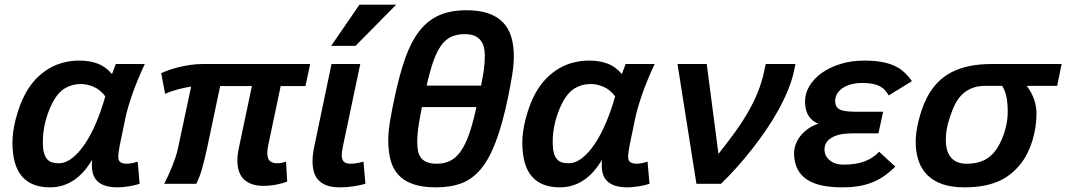

<svg xmlns="http://www.w3.org/2000/svg" viewBox="-20 -786 4560 821"><path d="M577.1 0Q553.7 7.3 528.1 11.2Q502.4 15.1 483.9 15.1Q452.1 15.1 430.9 8.3Q409.7 1.5 397 -10.7Q384.3 -22.9 378.7 -39.8Q373 -56.6 373 -76.2V-88.4Q373 -95.2 374 -103Q338.9 -43.5 293.7 -14.2Q248.5 15.1 193.8 15.1Q114.3 15.1 73.7 -32Q33.2 -79.1 33.2 -176.8Q33.2 -197.3 36.6 -223.1Q40 -249 47.4 -277.3Q54.7 -305.7 65.4 -334.7Q76.2 -363.8 90.8 -390.1Q111.3 -425.8 137 -451.7Q162.6 -477.5 191.9 -494.4Q221.2 -511.2 253.4 -519Q285.6 -526.9 318.8 -526.9Q362.8 -526.9 397.2 -514.2Q431.6 -501.5 459 -469.2Q463.4 -481 467.3 -491.9Q471.2 -502.9 475.1 -512.2H599.1Q564.5 -438 544.4 -379.2Q524.4 -320.3 516.1 -280.8L492.2 -165Q489.7 -152.8 487.8 -138.9Q485.8 -125 485.8 -113.8Q485.8 -99.1 495.1 -92.5Q504.4 -85.9 523.9 -85.9Q528.3 -85.9 533.9 -86.7Q539.6 -87.4 545.9 -88.6Q552.2 -89.8 558.1 -91.6Q564 -93.3 568.8 -95.2ZM231 -87.9Q260.3 -87.9 288.6 -109.9Q316.9 -131.8 342.8 -170.2Q368.7 -208.5 390.9 -260.7Q413.1 -313 430.2 -374Q408.7 -402.8 380.4 -414.8Q352.1 -426.8 325.2 -426.8Q288.1 -426.8 256.8 -408Q225.6 -389.2 202.1 -341.8Q184.1 -305.7 173.6 -263.4Q163.1 -221.2 163.1 -178.2Q163.1 -150.9 167.7 -133.5Q172.4 -116.2 180.9 -106Q189.5 -95.7 202.1 -91.8Q214.8 -87.9 231 -87.9Z M1208 -9.8Q1199.2 -5.9 1187.5 -2.7Q1175.8 0.5 1162.4 3.2Q1148.9 5.9 1134.5 7.3Q1120.1 8.8 1106.4 8.8Q1053.7 8.8 1024.4 -17.8Q995.1 -44.4 995.1 -100.1Q995.1 -125 1001.5 -153.8L1057.1 -418H921.4L864.3 -147Q854.5 -102.5 844.7 -67.1Q835 -31.7 819.3 0H682.1Q690.9 -17.1 699.7 -36.1Q708.5 -55.2 716.3 -74.7Q724.1 -94.2 730.7 -114Q737.3 -133.8 741.2 -152.8L797.4 -416Q785.6 -414.1 771.5 -411.1Q757.3 -408.2 742.4 -404.3Q727.5 -400.4 712.9 -395.5Q698.2 -390.6 686 -384.8L669.4 -473.1Q684.1 -480 703.6 -486.8Q723.1 -493.7 746.3 -499.3Q769.5 -504.9 794.7 -508.5Q819.8 -512.2 845.2 -512.2H1306.2L1286.1 -418H1180.2L1127.4 -167Q1125 -156.2 1124 -147.9Q1123 -139.6 1123 -131.8Q1123 -106.9 1134.3 -97.4Q1145.5 -87.9 1165 -87.9Q1174.3 -87.9 1184.3 -89.6Q1194.3 -91.3 1203.1 -95.2Z M1542.5 0Q1515.1 7.3 1488 11.2Q1460.9 15.1 1432.1 15.1Q1398.9 15.1 1377 6.8Q1355 -1.5 1341.3 -16.4Q1327.6 -31.2 1322 -51.8Q1316.4 -72.3 1316.4 -96.2Q1316.4 -127 1325.2 -166L1397.5 -512.2H1520.5L1447.3 -165Q1441.4 -137.7 1441.4 -122.1Q1441.4 -103.5 1450.2 -94.7Q1459 -85.9 1479.5 -85.9Q1492.2 -85.9 1507.3 -88.6Q1522.5 -91.3 1534.2 -95.2ZM1500 -589.8H1396L1517.1 -766.1H1674.3Z M2037.1 -419.9Q2043.9 -453.6 2048.6 -484.6Q2053.2 -515.6 2053.2 -548.8Q2053.2 -568.4 2048.8 -585.2Q2044.4 -602.1 2034.4 -614.3Q2024.4 -626.5 2008.1 -633.3Q1991.7 -640.1 1968.3 -640.1Q1933.6 -640.1 1908.9 -628.4Q1884.3 -616.7 1865.7 -590.6Q1847.2 -564.5 1832.5 -522.5Q1817.9 -480.5 1804.2 -419.9ZM1975.1 -742.2Q2029.3 -742.2 2067.6 -729Q2106 -715.8 2130.4 -690.7Q2154.8 -665.5 2166 -628.9Q2177.2 -592.3 2177.2 -544.9Q2177.2 -509.8 2169.7 -463.1Q2162.1 -416.5 2151.4 -365.2Q2127.9 -253.9 2100.3 -180.7Q2072.8 -107.4 2036.9 -64Q2001 -20.5 1954.1 -2.7Q1907.2 15.1 1845.2 15.1Q1784.2 15.1 1744.6 0.7Q1705.1 -13.7 1681.9 -40Q1658.7 -66.4 1649.4 -104Q1640.1 -141.6 1640.1 -188Q1640.1 -221.2 1647.7 -267.3Q1655.3 -313.5 1666.5 -365.2Q1687.5 -465.3 1712.6 -536.6Q1737.8 -607.9 1773.4 -653.6Q1809.1 -699.2 1857.9 -720.7Q1906.7 -742.2 1975.1 -742.2ZM1784.2 -328.1Q1775.9 -286.6 1770 -249.8Q1764.2 -212.9 1764.2 -178.2Q1764.2 -154.8 1768.3 -137.2Q1772.5 -119.6 1782.5 -108.4Q1792.5 -97.2 1808.6 -91.6Q1824.7 -85.9 1848.1 -85.9Q1879.4 -85.9 1904.5 -98.1Q1929.7 -110.4 1949.7 -138.4Q1969.7 -166.5 1986.1 -212.9Q2002.4 -259.3 2017.1 -328.1Z M2757.3 0Q2733.9 7.3 2708.3 11.2Q2682.6 15.1 2664.1 15.1Q2632.3 15.1 2611.1 8.3Q2589.8 1.5 2577.1 -10.7Q2564.5 -22.9 2558.8 -39.8Q2553.2 -56.6 2553.2 -76.2V-88.4Q2553.2 -95.2 2554.2 -103Q2519 -43.5 2473.9 -14.2Q2428.7 15.1 2374 15.1Q2294.4 15.1 2253.9 -32Q2213.4 -79.1 2213.4 -176.8Q2213.4 -197.3 2216.8 -223.1Q2220.2 -249 2227.5 -277.3Q2234.9 -305.7 2245.6 -334.7Q2256.3 -363.8 2271 -390.1Q2291.5 -425.8 2317.1 -451.7Q2342.8 -477.5 2372.1 -494.4Q2401.4 -511.2 2433.6 -519Q2465.8 -526.9 2499 -526.9Q2543 -526.9 2577.4 -514.2Q2611.8 -501.5 2639.2 -469.2Q2643.6 -481 2647.5 -491.9Q2651.4 -502.9 2655.3 -512.2H2779.3Q2744.6 -438 2724.6 -379.2Q2704.6 -320.3 2696.3 -280.8L2672.4 -165Q2669.9 -152.8 2668 -138.9Q2666 -125 2666 -113.8Q2666 -99.1 2675.3 -92.5Q2684.6 -85.9 2704.1 -85.9Q2708.5 -85.9 2714.1 -86.7Q2719.7 -87.4 2726.1 -88.6Q2732.4 -89.8 2738.3 -91.6Q2744.1 -93.3 2749 -95.2ZM2411.1 -87.9Q2440.4 -87.9 2468.8 -109.9Q2497.1 -131.8 2522.9 -170.2Q2548.8 -208.5 2571 -260.7Q2593.3 -313 2610.4 -374Q2588.9 -402.8 2560.5 -414.8Q2532.2 -426.8 2505.4 -426.8Q2468.3 -426.8 2437 -408Q2405.8 -389.2 2382.3 -341.8Q2364.3 -305.7 2353.8 -263.4Q2343.3 -221.2 2343.3 -178.2Q2343.3 -150.9 2347.9 -133.5Q2352.5 -116.2 2361.1 -106Q2369.6 -95.7 2382.3 -91.8Q2395 -87.9 2411.1 -87.9Z M3002 -512.2 3052.2 -127.9Q3085.4 -169.9 3116.5 -211.9Q3147.5 -253.9 3173.1 -297.1Q3198.7 -340.3 3217.8 -385.5Q3236.8 -430.7 3247.1 -479L3254.4 -512.2H3381.3L3375 -481.9Q3366.7 -442.4 3349.1 -399.9Q3331.5 -357.4 3307.9 -314.5Q3284.2 -271.5 3254.9 -228.8Q3225.6 -186 3193.8 -145.8Q3162.1 -105.5 3128.7 -68.4Q3095.2 -31.2 3063 0H2958L2877 -512.2Z M3808.6 -73.2Q3785.6 -50.8 3762 -34.2Q3738.3 -17.6 3711.2 -6.6Q3684.1 4.4 3652.1 9.8Q3620.1 15.1 3580.6 15.1Q3534.7 15.1 3497.1 7.6Q3459.5 0 3432.4 -17.1Q3405.3 -34.2 3390.4 -62.5Q3375.5 -90.8 3375.5 -131.8Q3375.5 -148.4 3381.8 -167Q3388.2 -185.5 3401.1 -202.6Q3414.1 -219.7 3433.6 -234.1Q3453.1 -248.5 3479.5 -256.8Q3467.8 -261.7 3457.3 -269.3Q3446.8 -276.9 3439.2 -288.1Q3431.6 -299.3 3427 -315.2Q3422.4 -331.1 3422.4 -353Q3422.4 -387.2 3441.4 -418.7Q3460.4 -450.2 3494.4 -474.4Q3528.3 -498.5 3574.7 -512.7Q3621.1 -526.9 3675.3 -526.9Q3716.8 -526.9 3748 -521.5Q3779.3 -516.1 3803.2 -505.4Q3827.1 -494.6 3845.5 -478Q3863.8 -461.4 3879.4 -439L3780.3 -377.9Q3772.9 -390.1 3764.2 -400.1Q3755.4 -410.2 3742.4 -417Q3729.5 -423.8 3711.4 -427.5Q3693.4 -431.2 3667.5 -431.2Q3639.2 -431.2 3617.4 -424.8Q3595.7 -418.5 3581.1 -408Q3566.4 -397.5 3558.8 -383.8Q3551.3 -370.1 3551.3 -356Q3551.3 -339.8 3557.1 -330.3Q3563 -320.8 3575.2 -315.9Q3587.4 -311 3606 -309.6Q3624.5 -308.1 3649.4 -308.1H3756.3L3736.3 -215.8H3624.5Q3605.5 -215.8 3584.7 -213.1Q3564 -210.4 3546.4 -202.6Q3528.8 -194.8 3517.3 -181.4Q3505.9 -168 3505.4 -146Q3506.3 -127.4 3514.9 -115Q3523.4 -102.5 3535.2 -95.2Q3546.9 -87.9 3560.1 -85Q3573.2 -82 3584.5 -82Q3612.8 -82 3635.5 -85.4Q3658.2 -88.9 3676.5 -95.7Q3694.8 -102.5 3710.2 -112.8Q3725.6 -123 3739.3 -137.2Z M4519.5 -512.2 4500.5 -418.9H4370.1Q4381.3 -404.8 4389.4 -389.4Q4397.5 -374 4402.6 -358.6Q4407.7 -343.3 4409.9 -328.6Q4412.1 -314 4412.1 -301.8Q4412.1 -271 4407.5 -241.2Q4402.8 -211.4 4394.3 -183.6Q4385.7 -155.8 4373 -130.6Q4360.4 -105.5 4344.2 -85Q4324.2 -60.1 4300.5 -41.3Q4276.9 -22.5 4247.6 -10Q4218.3 2.4 4182.6 8.8Q4147 15.1 4103.5 15.1Q4049.3 15.1 4010 1.5Q3970.7 -12.2 3945.3 -37.6Q3919.9 -63 3907.7 -99.1Q3895.5 -135.3 3895.5 -180.2Q3895.5 -199.2 3898.7 -222.4Q3901.9 -245.6 3908 -270Q3914.1 -294.4 3922.6 -319.3Q3931.2 -344.2 3942.4 -366.2Q3981 -442.4 4049.1 -477.3Q4117.2 -512.2 4218.3 -512.2ZM4194.3 -418.9Q4166 -418.9 4144.3 -411.9Q4122.6 -404.8 4106 -392.1Q4089.4 -379.4 4077.1 -362.1Q4064.9 -344.7 4056.2 -324.2Q4043.5 -293.5 4033.9 -258.8Q4024.4 -224.1 4024.4 -188Q4024.4 -137.7 4047.1 -111.8Q4069.8 -85.9 4112.3 -85.9Q4138.7 -85.9 4158.9 -90.8Q4179.2 -95.7 4195.1 -104.7Q4210.9 -113.8 4222.9 -126Q4234.9 -138.2 4244.1 -152.8Q4255.4 -170.4 4263.9 -190.4Q4272.5 -210.4 4278.1 -230.7Q4283.7 -251 4286.4 -270.5Q4289.1 -290 4289.1 -307.1Q4289.1 -346.2 4283.4 -372.8Q4277.8 -399.4 4265.1 -418.9Z"/></svg>

Font: Lorenzo Sans
Style: Bold Italic
Weight: 700
Italic angle: -12°
Foundry: Intel Corporation
Version: Version 1.00; ttfautohint (v1.5)